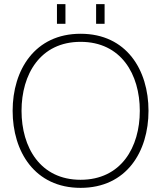

<svg xmlns="http://www.w3.org/2000/svg" viewBox="-20 -895 779 927"><path d="M369 12C591 12 697 -163 697 -360C697 -557 591 -732 369 -732C148 -732 41 -557 41 -360C41 -163 148 12 369 12ZM84 -360C84 -536 174 -693 369 -693C565 -693 655 -536 655 -360C655 -184 565 -27 369 -27C174 -27 84 -184 84 -360ZM255 -780H296V-875H255ZM444 -780H485V-875H444Z"/></svg>

Font: Aspekta 150
Style: Regular
Weight: 150
Designer: Ivo Dolenc
Version: Version 2.000